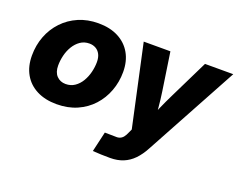

<svg xmlns="http://www.w3.org/2000/svg" viewBox="-116 -742 1433 1156"><g transform="rotate(20 601.0 -164.0)"><path d="M263.2 11.2Q189.5 11.2 135.7 -16.4Q82 -43.9 53.2 -94.5Q24.4 -145 24.4 -213.9Q24.4 -280.3 46.6 -338.1Q68.8 -396 110.4 -439.9Q151.9 -483.9 209 -508.5Q266.1 -533.2 335.9 -533.2Q410.2 -533.2 463.6 -505.4Q517.1 -477.5 545.9 -427Q574.7 -376.5 574.7 -307.6Q574.7 -243.7 553.2 -186Q531.7 -128.4 491.2 -84Q450.7 -39.6 393.1 -14.2Q335.4 11.2 263.2 11.2ZM272.9 -121.6Q306.2 -121.6 331.3 -138.9Q356.4 -156.2 373 -184.3Q389.6 -212.4 397.7 -245.6Q405.8 -278.8 405.8 -310.1Q405.8 -339.4 395.5 -359.4Q385.3 -379.4 367.2 -389.6Q349.1 -399.9 326.2 -399.9Q293 -399.9 268.1 -382.6Q243.2 -365.2 226.3 -337.4Q209.5 -309.6 201.4 -276.4Q193.4 -243.2 193.4 -211.4Q193.4 -168 215.8 -144.8Q238.3 -121.6 272.9 -121.6ZM565.9 201.2 595.7 72.3 655.8 73.2Q676.3 75.2 689.9 70.6Q703.6 65.9 713.4 54Q723.1 42 731 22.9L741.7 -0.5L628.4 -522.5H799.3L835.9 -278.3Q843.3 -228.5 847.7 -178Q852.1 -127.4 856.9 -75.2H811Q832.5 -127.4 854.7 -178.2Q877 -229 901.4 -278.3L1021 -522.5H1202.1L880.4 69.3Q856 115.2 826.7 145.3Q797.4 175.3 760.7 190.2Q724.1 205.1 677.2 205.1Q648.9 205.1 620.1 204.1Q591.3 203.1 565.9 201.2Z"/></g></svg>

Font: Inter 28pt ExtraBold
Style: Italic
Weight: 800
Italic angle: -9.3988°
Designer: Rasmus Andersson
Foundry: rsms
Version: Version 4.001;git-66647c0bb